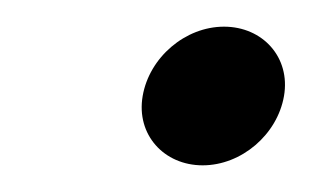

<svg xmlns="http://www.w3.org/2000/svg" viewBox="-20 -419 234 144"><path d="M87 -347C82 -318 103 -295 132 -295C161 -295 188 -318 193 -347C198 -376 177 -399 148 -399C119 -399 92 -376 87 -347Z"/></svg>

Font: Charger Sport
Style: NrwObl
Weight: 400
Designer: Jasper
Foundry: Cannot Into Space Fonts
Version: Version 1.1